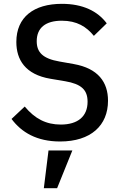

<svg xmlns="http://www.w3.org/2000/svg" viewBox="-20 -730 640 1007"><path d="M295.1 12.1C456.7 12.1 546.5 -72.1 546.5 -201.7C546.5 -299 495 -371.4 366.5 -394.2L292.3 -407.3C203.5 -422.6 172.6 -456.3 172.6 -513.8C172.6 -584.5 219.5 -621.4 304.3 -621.4C383.5 -621.4 433.9 -589.5 472.3 -541.9L539.8 -607.6C492.2 -671.5 414.4 -709.9 304.7 -709.9C157.3 -709.9 65.7 -640.3 65.7 -509.9C65.7 -417.3 111.9 -339.1 245 -316.8L321.4 -304C407.3 -289.4 439.3 -258.2 439.3 -196.4C439.3 -120.4 389.6 -76.7 298.7 -76.7C221.9 -76.7 163 -107.2 109.7 -171.2L40.5 -106.2C92.7 -35.9 172.9 12.1 295.1 12.1ZM209.9 257.1H279.5L359.4 59.3H234.4Z"/></svg>

Font: Margiela Mono Medium
Style: Regular
Weight: 500
Designer: Mike Abbink, Paul van der Laan, Pieter van Rosmalen
Foundry: Bold Monday
Version: Version 2.003 2021